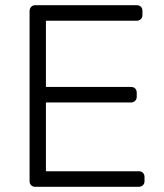

<svg xmlns="http://www.w3.org/2000/svg" viewBox="-20 -720 632 740"><path d="M116 0Q106 0 100 -6Q94 -12 94 -22V-677Q94 -687 100 -693.5Q106 -700 116 -700H506Q517 -700 523 -694Q529 -688 529 -677V-662Q529 -652 522.5 -646Q516 -640 506 -640H157V-385H484Q495 -385 501 -379Q507 -373 507 -362V-347Q507 -337 500.5 -331Q494 -325 484 -325H157V-60H514Q525 -60 531 -54Q537 -48 537 -37V-22Q537 -12 530.5 -6Q524 0 514 0Z"/></svg>

Font: Rubik AZ
Style: Regular
Weight: 300
Designer: Hubert and Fischer
Foundry: Hubert & Fischer
Version: Version 2.000